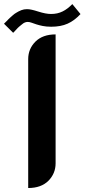

<svg xmlns="http://www.w3.org/2000/svg" viewBox="-127 -922 415 941"><path d="M267.6 -853Q252.4 -836.9 236.8 -825.2Q221.2 -813.5 204.1 -805.9Q187 -798.3 167.2 -794.7Q147.5 -791 124 -791Q100.1 -791 82.3 -794.7Q64.5 -798.3 51 -802.7Q37.6 -807.1 27.6 -810.8Q17.6 -814.5 8.8 -814.5Q2 -814.5 -5.1 -811.8Q-12.2 -809.1 -21 -801.3Q-25.9 -797.4 -29.1 -794.7Q-32.2 -792 -34.7 -790Q-37.1 -788.1 -40.8 -784.2Q-44.4 -780.3 -49.8 -774.4L-62.5 -761.2L-107.4 -805.7L-94.2 -818.8Q-88.9 -824.7 -85 -828.4Q-81.1 -832 -79.1 -834L-65.4 -846.2Q-60.1 -851.1 -55.9 -854Q-51.8 -856.9 -48.3 -858.9Q-38.1 -865.7 -22.5 -872.1Q-9.3 -877 3.4 -877H7.8Q24.4 -877 61 -865.2Q97.7 -853.5 123 -853.5Q139.6 -853.5 153.6 -856.7Q167.5 -859.9 179.9 -866Q192.4 -872.1 204.1 -881.1Q215.8 -890.1 227.5 -901.9ZM145.5 -121.6Q145.5 -71.8 110.4 -36.1Q74.7 -0.5 11.2 -0.5V-632.3Q11.2 -682.6 46.9 -718.3Q82.5 -753.4 145.5 -753.4Z"/></svg>

Font: DimaKhabar
Style: Bold
Weight: 700
Width: 6
Designer: R.Balvardi
Foundry: Dima Software Group
Version: Version 1.00;November 30, 2018;FontCreator 11.5.0.2427 64-bi